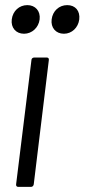

<svg xmlns="http://www.w3.org/2000/svg" viewBox="-20 -731 331 751"><path d="M74 -599C105 -599 131 -623 135 -655C139 -688 118 -711 87 -711C55 -711 30 -688 26 -655C22 -623 42 -599 74 -599ZM230 -599C261 -599 286 -623 290 -655C294 -688 275 -711 243 -711C211 -711 186 -688 182 -655C178 -623 198 -599 230 -599ZM51 0H101C107 0 111 -4 112 -10L171 -496C172 -502 169 -506 163 -506H114C108 -506 103 -502 103 -496L43 -10C42 -4 46 0 51 0Z"/></svg>

Font: Barlow Semi Condensed
Style: Italic
Weight: 400
Width: 4
Italic angle: -7°
Designer: Jeremy Tribby
Foundry: Tribby Type
Version: Version 1.422;hotconv 1.0.109;makeotfexe 2.5.65596